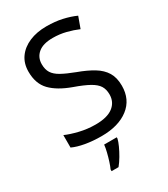

<svg xmlns="http://www.w3.org/2000/svg" viewBox="-227 -825 1003 1148"><g transform="rotate(-30 274.5 -251.5)"><path d="M502 -191Q502 -96 433 -43Q364 10 247 10Q187 10 136 1Q85 -8 51 -24V-110Q87 -94 140.5 -81Q194 -68 251 -68Q331 -68 371.5 -99Q412 -130 412 -183Q412 -218 397 -242Q382 -266 345.5 -286.5Q309 -307 244 -330Q153 -363 106.5 -411Q60 -459 60 -542Q60 -599 89 -639.5Q118 -680 169.5 -702Q221 -724 288 -724Q347 -724 396 -713Q445 -702 485 -684L457 -607Q420 -623 376.5 -634Q333 -645 286 -645Q219 -645 185 -616.5Q151 -588 151 -541Q151 -505 166 -481Q181 -457 215 -438Q249 -419 307 -397Q370 -374 413.5 -347.5Q457 -321 479.5 -284Q502 -247 502 -191ZM321 70Q317 88 304.5 115.5Q292 143 275.5 171Q259 199 241 221H193V209Q201 192 209.5 165.5Q218 139 225 110.5Q232 82 234 61H321Z"/></g></svg>

Font: Noto Sans Old Turkic
Style: Regular
Weight: 400
Designer: Monotype Design Team
Foundry: Monotype Imaging Inc.
Version: Version 2.003; ttfautohint (v1.8.4.7-5d5b)